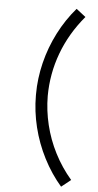

<svg xmlns="http://www.w3.org/2000/svg" viewBox="-65 -878 557 1096"><g transform="rotate(5 213.0 -330.5)"><path d="M328.5 179.5Q270 112 227.2 28.5Q184.5 -55 162.2 -145.8Q140 -236.5 140 -326Q140 -328 140 -330Q140 -332 140 -334Q140 -423.5 162.2 -514.2Q184.5 -605 227.2 -688.5Q270 -772 328.5 -839.5L382.5 -797.5Q296 -694.5 252 -575.8Q208 -457 207.5 -330Q208 -246.5 227.8 -164.8Q247.5 -83 286.5 -6.5Q325.5 70 382.5 136.5Z"/></g></svg>

Font: Vela Sans
Style: Regular
Weight: 400
Designer: Principal design: Mikhail Sharanda - project Manrope.
Design modification: Ravid Balaliev
Foundry: Mikhail Sharanda
Version: Version 1.001;August 23, 2023;FontCreator 14.0.0.2901 64-bit